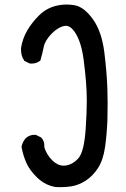

<svg xmlns="http://www.w3.org/2000/svg" viewBox="-20 -791 540 824"><path d="M127.4 -212.4Q130.4 -212.4 134.8 -211.9L157.2 -200.7L158.2 -199.2Q170.4 -185.5 170.4 -165Q170.4 -162.6 169.9 -160.2Q179.2 -127.4 205.6 -101.6Q228 -80.1 253.4 -80.1Q257.3 -80.1 261.2 -80.6Q292 -84.5 316.4 -111.8Q340.8 -139.2 347.7 -237.3Q352.5 -307.6 352.5 -359.4Q352.5 -432.6 338.9 -534.7Q329.6 -606.9 304.7 -647.5Q284.7 -680.2 262.7 -680.2Q259.8 -680.2 256.8 -679.7Q228.5 -674.3 200.9 -645.8Q173.3 -617.2 168 -590.8Q162.1 -561.5 153.3 -531.2L151.4 -529.8Q135.7 -518.1 115.2 -518.1Q111.8 -518.1 107.4 -518.6L84.5 -529.8L83.5 -531.7Q70.3 -550.8 70.3 -577.1Q70.3 -580.6 70.3 -585Q76.7 -625.5 96.7 -659.9Q116.7 -694.3 147.2 -724.6Q177.7 -754.9 218.8 -765.6Q242.7 -771.5 266.6 -771.5Q283.2 -771.5 299.8 -768.6Q341.3 -761.2 379.4 -707.5Q416.5 -655.3 427.7 -566.9Q438.5 -480 440.9 -408.2Q441.9 -372.1 441.9 -349.6Q441.9 -305.2 440.9 -274.4Q438.5 -213.4 430.7 -158.7Q422.4 -102.5 399.9 -68.8Q377.9 -35.2 348.1 -15.9Q318.4 3.4 286.1 8.8Q263.2 12.2 239.3 12.2Q226.1 12.2 219.7 11.7Q176.3 5.4 141.1 -27.3Q106.9 -60.1 92.8 -92.8Q78.6 -125.5 72.3 -161.1Q76.7 -182.1 90.3 -197.8Q106.4 -212.4 127.4 -212.4Z"/></svg>

Font: Bakudai
Style: Bold
Weight: 700
Version: Version 1.48